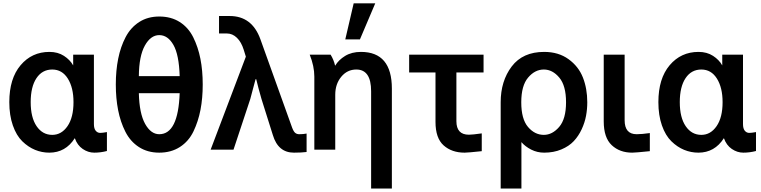

<svg xmlns="http://www.w3.org/2000/svg" viewBox="-20 -888 4517 1139"><path d="M35.2 -282.2Q35.2 -421.9 102.1 -501Q168.9 -580.1 273.4 -580.1Q323.2 -580.1 359.4 -556.6Q395.5 -533.2 414.1 -500V-563.5H537.1V-152.3Q537.1 -125 547.9 -112.3Q558.6 -99.6 574.2 -99.6Q587.9 -99.6 614.3 -104.5V7.8Q577.1 17.6 539.1 17.6Q502.9 17.6 470.7 -4.4Q438.5 -26.4 423.8 -68.4Q369.1 17.6 272.5 17.6Q228.5 17.6 188 1Q147.5 -15.6 112.3 -49.8Q77.1 -84 56.2 -144Q35.2 -204.1 35.2 -282.2ZM162.1 -282.2Q162.1 -190.4 197.3 -139.2Q232.4 -87.9 290 -87.9Q344.7 -87.9 380.4 -139.6Q416 -191.4 416 -282.2Q416 -368.2 382.3 -421.9Q348.6 -475.6 290 -475.6Q230.5 -475.6 196.3 -424.3Q162.1 -373 162.1 -282.2Z M667 -386.7Q667 -469.7 681.2 -540Q695.3 -610.4 725.1 -667.5Q754.9 -724.6 805.7 -757.3Q856.4 -790 924.8 -790Q995.1 -790 1046.4 -757.3Q1097.7 -724.6 1126.5 -666.5Q1155.3 -608.4 1168.9 -539.1Q1182.6 -469.7 1182.6 -386.7Q1182.6 -305.7 1169.4 -236.8Q1156.2 -168 1127.9 -108.9Q1099.6 -49.8 1047.4 -16.1Q995.1 17.6 924.8 17.6Q855.5 17.6 804.2 -15.6Q752.9 -48.8 723.6 -106.9Q694.3 -165 680.7 -234.9Q667 -304.7 667 -386.7ZM803.7 -436.5H1045.9Q1042 -563.5 1008.8 -621.6Q975.6 -679.7 924.8 -679.7Q874 -679.7 839.4 -617.7Q804.7 -555.7 803.7 -436.5ZM803.7 -335Q806.6 -214.8 840.8 -153.3Q875 -91.8 924.8 -91.8Q1037.1 -91.8 1045.9 -335Z M1229.5 0 1438.5 -551.8 1425.8 -592.8Q1412.1 -637.7 1385.7 -663.6Q1359.4 -689.5 1325.2 -689.5H1279.3V-793H1342.8Q1474.6 -793 1524.4 -656.2L1712.9 -130.9Q1721.7 -107.4 1731.4 -99.6Q1741.2 -91.8 1754.9 -91.8Q1779.3 -91.8 1798.8 -95.7V13.7Q1767.6 17.6 1723.6 17.6Q1629.9 17.6 1598.6 -86.9L1531.2 -300.8Q1511.7 -368.2 1500 -418H1496.1Q1491.2 -401.4 1481 -361.8Q1470.7 -322.3 1464.8 -300.8L1365.2 0Z M1817.4 -563.5H1941.4Q1960 -533.2 1967.8 -499H1968.8Q1988.3 -532.2 2027.3 -556.2Q2066.4 -580.1 2121.1 -580.1Q2304.7 -580.1 2304.7 -362.3V230.5H2181.6V-346.7Q2181.6 -475.6 2093.8 -475.6Q2040 -475.6 2004.4 -432.6Q1968.8 -389.6 1968.8 -326.2V0H1844.7V-433.6Q1844.7 -495.1 1817.4 -563.5ZM2028.3 -654.3 2078.1 -868.2H2206.1L2115.2 -654.3Z M2407.2 -458V-563.5H2848.6V-458H2687.5V-168.9Q2687.5 -88.9 2761.7 -88.9Q2783.2 -88.9 2837.9 -96.7V8.8Q2755.9 17.6 2736.3 17.6Q2660.2 17.6 2611.8 -25.4Q2563.5 -68.4 2563.5 -165V-458Z M3206.1 -87.9Q3256.8 -87.9 3297.4 -135.3Q3337.9 -182.6 3337.9 -281.2Q3337.9 -379.9 3297.9 -427.7Q3257.8 -475.6 3206.1 -475.6Q3153.3 -475.6 3112.8 -427.7Q3072.3 -379.9 3072.3 -281.2Q3072.3 -181.6 3112.3 -134.8Q3152.3 -87.9 3206.1 -87.9ZM2950.2 230.5V-281.2Q2950.2 -407.2 3015.6 -493.7Q3081.1 -580.1 3208 -580.1Q3293 -580.1 3352.5 -537.1Q3412.1 -494.1 3438 -428.2Q3463.9 -362.3 3463.9 -281.2Q3463.9 -240.2 3456.5 -200.7Q3449.2 -161.1 3430.7 -121.1Q3412.1 -81.1 3383.8 -50.8Q3355.5 -20.5 3310.1 -1.5Q3264.6 17.6 3208 17.6Q3167 17.6 3131.3 -0.5Q3095.7 -18.6 3073.2 -44.9V230.5Z M3561.5 -168V-563.5H3685.5V-174.8Q3685.5 -91.8 3756.8 -91.8Q3787.1 -91.8 3835 -98.6V8.8Q3750 17.6 3730.5 17.6Q3656.2 17.6 3608.9 -26.9Q3561.5 -71.3 3561.5 -168Z M3885.7 -282.2Q3885.7 -421.9 3952.6 -501Q4019.5 -580.1 4124 -580.1Q4173.8 -580.1 4210 -556.6Q4246.1 -533.2 4264.6 -500V-563.5H4387.7V-152.3Q4387.7 -125 4398.4 -112.3Q4409.2 -99.6 4424.8 -99.6Q4438.5 -99.6 4464.8 -104.5V7.8Q4427.7 17.6 4389.6 17.6Q4353.5 17.6 4321.3 -4.4Q4289.1 -26.4 4274.4 -68.4Q4219.7 17.6 4123 17.6Q4079.1 17.6 4038.6 1Q3998 -15.6 3962.9 -49.8Q3927.7 -84 3906.7 -144Q3885.7 -204.1 3885.7 -282.2ZM4012.7 -282.2Q4012.7 -190.4 4047.9 -139.2Q4083 -87.9 4140.6 -87.9Q4195.3 -87.9 4231 -139.6Q4266.6 -191.4 4266.6 -282.2Q4266.6 -368.2 4232.9 -421.9Q4199.2 -475.6 4140.6 -475.6Q4081.1 -475.6 4046.9 -424.3Q4012.7 -373 4012.7 -282.2Z"/></svg>

Font: Gothic A1
Style: Bold
Weight: 700
Version: Version 2.50